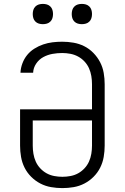

<svg xmlns="http://www.w3.org/2000/svg" viewBox="-20 -957 640 985"><path d="M300 8Q271 8 242 3Q213 -2 187 -15.5Q161 -29 140 -50Q119 -71 106 -97Q93 -123 88 -152Q83 -181 83 -210V-396H452V-525Q452 -546 448.5 -567Q445 -588 436.5 -607Q428 -626 413.5 -641.5Q399 -657 380.5 -667Q362 -677 341 -681Q320 -685 299 -685Q274 -685 249 -680.5Q224 -676 202 -664Q180 -652 165.5 -630.5Q151 -609 150 -584H85Q86 -608 95 -632Q104 -656 119.5 -675Q135 -694 156.5 -707.5Q178 -721 201.5 -729Q225 -737 249.5 -740Q274 -743 299 -743Q328 -743 357 -738Q386 -733 412 -720Q438 -707 459 -685.5Q480 -664 493.5 -638Q507 -612 512 -583Q517 -554 517 -525V-210Q517 -181 512 -152Q507 -123 494 -97Q481 -71 460 -50Q439 -29 413 -15.5Q387 -2 358 3Q329 8 300 8ZM300 -50Q321 -50 342 -54Q363 -58 381 -68Q399 -78 413.5 -93.5Q428 -109 436.5 -128Q445 -147 448.5 -168Q452 -189 452 -210V-339H148V-210Q148 -189 151.5 -168Q155 -147 163.5 -128Q172 -109 186.5 -93.5Q201 -78 219 -68Q237 -58 258 -54Q279 -50 300 -50ZM400 -833Q389 -833 379 -836Q369 -839 361.5 -846.5Q354 -854 351 -864Q348 -874 348 -885Q348 -896 351 -906Q354 -916 361.5 -923.5Q369 -931 379 -934Q389 -937 400 -937Q411 -937 421 -934Q431 -931 438.5 -923.5Q446 -916 449 -906Q452 -896 452 -885Q452 -874 449 -864Q446 -854 438.5 -846.5Q431 -839 421 -836Q411 -833 400 -833ZM200 -833Q189 -833 179 -836Q169 -839 161.5 -846.5Q154 -854 151 -864Q148 -874 148 -885Q148 -896 151 -906Q154 -916 161.5 -923.5Q169 -931 179 -934Q189 -937 200 -937Q211 -937 221 -934Q231 -931 238.5 -923.5Q246 -916 249 -906Q252 -896 252 -885Q252 -874 249 -864Q246 -854 238.5 -846.5Q231 -839 221 -836Q211 -833 200 -833Z"/></svg>

Font: Iosevka Curly Light Extended
Style: Regular
Weight: 300
Width: 7
Monospace: yes
Designer: Belleve Invis
Foundry: Belleve Invis
Version: Version 11.1.0; ttfautohint (v1.8.3)